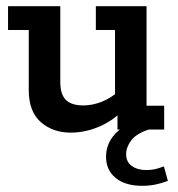

<svg xmlns="http://www.w3.org/2000/svg" viewBox="-20 -419 577 621"><path d="M209 10Q151 10 112 -24Q73 -58 73 -128V-322H6V-399H175V-154Q175 -114 193 -96Q211 -78 250 -78Q279 -78 309.5 -90Q340 -102 371 -130L352 -97V-322H290V-399H454V-77H511V0H360V-61L380 -64Q342 -26 297.5 -8Q253 10 209 10ZM440 182Q385 182 354 156.5Q323 131 323 88Q323 47 351 15.5Q379 -16 430 -32L461 0Q421 13 404.5 35Q388 57 388 80Q388 105 406.5 118Q425 131 453 131Q469 131 482 128Q495 125 510 119L523 166Q502 174 482 178Q462 182 440 182Z"/></svg>

Font: Rokkitt SemiBold
Style: Regular
Weight: 600
Designer: Vernon Adams
Foundry: Vernon Adams
Version: Version 3.103